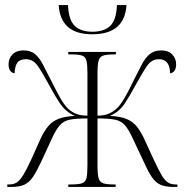

<svg xmlns="http://www.w3.org/2000/svg" viewBox="-20 -742 734 762"><path d="M346 -606Q220 -606 213 -722H250Q252 -663 276.5 -639.5Q301 -616 347 -616Q393 -616 417.5 -639.5Q442 -663 444 -722H482Q475 -606 346 -606ZM9 0V-10H17Q35 -10 47.5 -18.5Q60 -27 73 -48.5Q86 -70 104 -109L144 -198Q157 -224 172 -242Q187 -260 211.5 -270Q236 -280 277 -282Q241 -298 219 -330.5Q197 -363 174 -406Q148 -455 129.5 -481Q111 -507 83 -507Q59 -507 49 -493.5Q39 -480 38 -451Q14 -455 14 -487Q14 -510 29.5 -526Q45 -542 73 -542Q102 -542 119.5 -527Q137 -512 150.5 -485.5Q164 -459 181 -426Q200 -388 215 -360.5Q230 -333 244 -317Q258 -301 278 -292Q298 -283 327 -283V-452Q327 -486 323 -501.5Q319 -517 305.5 -521.5Q292 -526 264 -526H251V-536H440V-526H432Q404 -526 390 -521.5Q376 -517 371.5 -501.5Q367 -486 367 -452V-283Q396 -283 415.5 -292.5Q435 -302 449 -317Q463 -333 478.5 -360.5Q494 -388 512 -426Q529 -459 542.5 -485.5Q556 -512 574 -527Q592 -542 620 -542Q648 -542 663.5 -526Q679 -510 679 -487Q679 -455 655 -451Q654 -507 611 -507Q582 -507 564 -481Q546 -455 519 -406Q496 -363 474.5 -330.5Q453 -298 416 -282Q458 -280 482 -270Q506 -260 521 -242Q536 -224 549 -198L590 -109Q608 -70 620.5 -48.5Q633 -27 645.5 -18.5Q658 -10 676 -10H684V0H670Q636 0 616.5 -9Q597 -18 582.5 -39.5Q568 -61 551 -99L509 -188Q492 -226 476.5 -244Q461 -262 436.5 -267Q412 -272 367 -272V-84Q367 -50 371.5 -34.5Q376 -19 390 -14.5Q404 -10 433 -10H439V0H251V-10H263Q291 -10 305 -14.5Q319 -19 323 -34.5Q327 -50 327 -84V-272Q282 -272 257 -267Q232 -262 216.5 -244Q201 -226 184 -188L143 -99Q125 -61 110.5 -39.5Q96 -18 76.5 -9Q57 0 24 0Z"/></svg>

Font: Noto Serif Display Condensed ExtraLight
Style: Regular
Weight: 200
Width: 3
Designer: Monotype Design Team
Foundry: Monotype Imaging Inc.
Version: Version 2.009